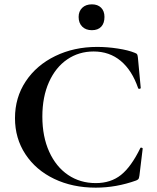

<svg xmlns="http://www.w3.org/2000/svg" viewBox="-20 -852 721 884"><path d="M600 -609Q609 -606 611.5 -601.5Q614 -597 615 -586L628 -447Q628 -444 623 -443Q618 -442 616 -446Q588 -528 536 -571.5Q484 -615 411 -615Q343 -615 289.5 -578.5Q236 -542 205.5 -474Q175 -406 175 -315Q175 -223 206.5 -153.5Q238 -84 293.5 -46.5Q349 -9 421 -9Q490 -9 537 -46.5Q584 -84 626 -170Q627 -173 632 -172Q637 -171 637 -168L622 -44Q620 -32 618 -28.5Q616 -25 607 -21Q515 12 421 12Q314 12 229.5 -28.5Q145 -69 97 -142Q49 -215 49 -308Q49 -403 98.5 -477.5Q148 -552 234.5 -594Q321 -636 427 -636Q474 -636 522.5 -628.5Q571 -621 600 -609ZM342 -774Q342 -800 358.5 -816Q375 -832 403 -832Q430 -832 445.5 -816.5Q461 -801 461 -774Q461 -745 446 -729Q431 -713 403 -713Q375 -713 358.5 -729.5Q342 -746 342 -774Z"/></svg>

Font: Cormorant Garamond
Style: Bold
Weight: 700
Designer: Christian Thalmann (Catharsis Fonts)
Foundry: Catharsis Fonts
Version: Version 4.000